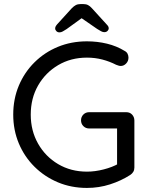

<svg xmlns="http://www.w3.org/2000/svg" viewBox="-20 -913 735 943"><path d="M407 10Q330 10 264.5 -17.5Q199 -45 149.5 -94Q100 -143 72.5 -208.5Q45 -274 45 -350Q45 -427 72.5 -492.5Q100 -558 149.5 -607Q199 -656 264.5 -683Q330 -710 407 -710Q458 -710 505.5 -698.5Q553 -687 592 -663Q602 -658 606.5 -649Q611 -640 611 -630Q611 -613 599.5 -601Q588 -589 573 -589Q567 -589 561.5 -591Q556 -593 550 -595Q519 -611 483 -620.5Q447 -630 407 -630Q328 -630 265.5 -593Q203 -556 167 -493Q131 -430 131 -350Q131 -271 167 -207.5Q203 -144 265.5 -107Q328 -70 407 -70Q447 -70 489.5 -81Q532 -92 562 -109L555 -85V-296L571 -282H418Q401 -282 389.5 -293.5Q378 -305 378 -322Q378 -339 389.5 -350.5Q401 -362 418 -362H600Q618 -362 629 -350Q640 -338 640 -321V-90Q640 -78 634.5 -69Q629 -60 620 -54Q575 -25 520.5 -7.5Q466 10 407 10ZM394 -833 307 -770Q296 -763 288 -758.5Q280 -754 272 -754Q263 -754 257 -760Q251 -766 251 -773Q251 -778 253 -782.5Q255 -787 261 -794L333 -873Q343 -883 352.5 -888Q362 -893 376 -893H389Q403 -893 412.5 -888Q422 -883 431 -873L503 -794Q509 -788 511.5 -783.5Q514 -779 514 -773Q514 -767 508 -761Q502 -755 492 -755Q485 -755 476.5 -759.5Q468 -764 457 -771L370 -831Z"/></svg>

Font: Quicksand Light Medium
Style: Regular
Weight: 500
Version: Version 3.006